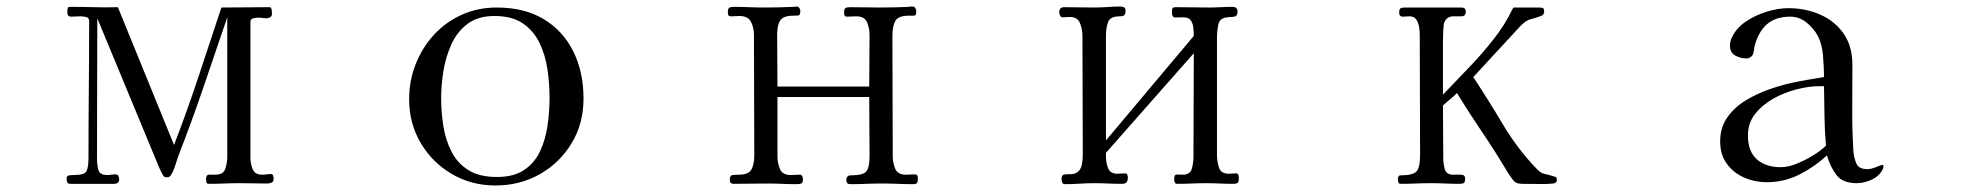

<svg xmlns="http://www.w3.org/2000/svg" viewBox="-20 -563 6040 588"><path d="M818 -16Q818 -6 811.5 -3.5Q805 -1 797 -1Q776 -1 755.5 -1.5Q735 -2 714 -2Q691 -2 667 -1Q643 0 620 0Q613 0 612 -5Q611 -10 611 -14Q611 -28 620 -28Q629 -28 639 -28Q664 -28 670 -46Q676 -64 676 -84V-510Q640 -404 603.5 -297Q567 -190 526 -85Q521 -71 516 -54.5Q511 -38 503 -26Q499 -20 492 -20Q491 -20 488 -20.5Q485 -21 484 -21Q480 -23 472 -40Q464 -57 462 -63L278 -507Q278 -400 277.5 -292.5Q277 -185 277 -78Q277 -60 281 -43.5Q285 -27 308 -27Q315 -27 321 -28Q327 -29 334 -29Q340 -29 342.5 -24Q345 -19 345 -14Q345 0 329 0H196Q188 0 186 -4.5Q184 -9 184 -16Q184 -25 192 -26Q200 -27 207 -27Q239 -27 245 -39Q251 -51 251 -80Q251 -185 252 -289.5Q253 -394 253 -498Q253 -509 243.5 -511Q234 -513 226 -513Q219 -513 213 -512.5Q207 -512 200 -512Q191 -512 188.5 -516Q186 -520 186 -528Q186 -531 187 -536.5Q188 -542 193 -542Q230 -542 267 -541Q304 -540 341 -541L513 -119Q553 -223 588 -328.5Q623 -434 658 -540Q695 -540 732 -540.5Q769 -541 806 -541Q811 -541 812 -532.5Q813 -524 813 -521Q813 -514 808 -510.5Q803 -507 797 -507Q790 -507 784 -508Q778 -509 771 -509Q765 -509 756 -507Q747 -505 747 -497V-80Q747 -61 754 -44.5Q761 -28 783 -28Q790 -28 796 -29Q802 -30 809 -30Q815 -30 816.5 -25Q818 -20 818 -16Z M1663 -264Q1663 -307 1656.5 -351Q1650 -395 1632 -432Q1614 -469 1581 -491.5Q1548 -514 1494 -514Q1444 -514 1412 -490Q1380 -466 1362.5 -427.5Q1345 -389 1338 -345.5Q1331 -302 1331 -262Q1331 -218 1338 -175.5Q1345 -133 1363 -98Q1381 -63 1414.5 -42Q1448 -21 1502 -21Q1554 -21 1586 -43Q1618 -65 1634.5 -101Q1651 -137 1657 -179.5Q1663 -222 1663 -264ZM1767 -261Q1767 -185 1731 -125Q1695 -65 1634 -30Q1573 5 1497 5Q1424 5 1364 -30Q1304 -65 1268.5 -125Q1233 -185 1233 -259Q1233 -316 1253 -366.5Q1273 -417 1308.5 -456Q1344 -495 1393.5 -517.5Q1443 -540 1501 -540Q1586 -540 1645 -504.5Q1704 -469 1735.5 -406Q1767 -343 1767 -261Z M2791 -16Q2791 -7 2788.5 -3Q2786 1 2777 1Q2753 1 2729.5 0Q2706 -1 2682 -1Q2657 -1 2633 0Q2609 1 2584 1Q2572 1 2572 -11Q2572 -26 2585 -26Q2622 -26 2632.5 -37.5Q2643 -49 2643 -85Q2643 -131 2642.5 -176Q2642 -221 2642 -266H2361V-85Q2361 -64 2368.5 -45.5Q2376 -27 2402 -27Q2409 -27 2415.5 -27.5Q2422 -28 2429 -28Q2434 -28 2436.5 -24Q2439 -20 2439 -15Q2439 -3 2434 -1Q2429 1 2419 1Q2397 1 2375 0Q2353 -1 2330 -1Q2305 -1 2279 -0.5Q2253 0 2227 0Q2215 0 2215 -12Q2215 -26 2223.5 -27Q2232 -28 2242 -28Q2272 -28 2281 -43.5Q2290 -59 2290 -87Q2290 -179 2289.5 -271Q2289 -363 2289 -454Q2289 -478 2280 -496Q2271 -514 2244 -514Q2238 -514 2231.5 -513.5Q2225 -513 2219 -513Q2212 -513 2210.5 -516.5Q2209 -520 2209 -525Q2209 -536 2213 -539Q2217 -542 2227 -542Q2250 -542 2274 -541Q2298 -540 2321 -540Q2343 -540 2365.5 -540.5Q2388 -541 2410 -542Q2412 -542 2414.5 -542.5Q2417 -543 2419 -543Q2425 -543 2428 -538.5Q2431 -534 2431 -529Q2431 -516 2424.5 -515.5Q2418 -515 2410 -515Q2379 -515 2369.5 -500.5Q2360 -486 2360 -457Q2360 -417 2360.5 -377.5Q2361 -338 2361 -298H2642Q2642 -337 2642.5 -376Q2643 -415 2643 -454Q2643 -476 2635.5 -494.5Q2628 -513 2602 -513Q2595 -513 2588.5 -512.5Q2582 -512 2575 -512Q2568 -512 2566.5 -515.5Q2565 -519 2565 -524Q2565 -535 2569 -538Q2573 -541 2583 -541Q2606 -541 2629 -540.5Q2652 -540 2674 -540Q2697 -540 2719.5 -540.5Q2742 -541 2764 -542Q2766 -543 2769 -543Q2772 -543 2774 -543Q2780 -543 2783 -538.5Q2786 -534 2786 -529Q2786 -515 2780 -515Q2774 -515 2764 -515Q2731 -515 2722 -499Q2713 -483 2713 -453Q2713 -362 2713.5 -269.5Q2714 -177 2714 -85Q2714 -65 2721.5 -46.5Q2729 -28 2754 -28Q2761 -28 2767.5 -28.5Q2774 -29 2781 -29Q2788 -29 2789.5 -25Q2791 -21 2791 -16Z M3774 -17Q3774 -7 3770.5 -3.5Q3767 0 3757 0Q3736 0 3715.5 -1Q3695 -2 3675 -2Q3653 -2 3630.5 -1Q3608 0 3586 0Q3579 0 3577.5 -5Q3576 -10 3576 -15Q3576 -29 3584 -28.5Q3592 -28 3602 -28Q3625 -28 3630 -46.5Q3635 -65 3635 -83L3636 -400L3367 -95V-82Q3367 -65 3373.5 -48Q3380 -31 3402 -31Q3408 -31 3413.5 -31.5Q3419 -32 3426 -32Q3431 -32 3432.5 -27.5Q3434 -23 3434 -18Q3434 0 3417 0Q3395 0 3374 -1Q3353 -2 3331 -2Q3309 -2 3286.5 -0.5Q3264 1 3242 1Q3235 1 3233 -4Q3231 -9 3231 -14Q3231 -27 3238.5 -28.5Q3246 -30 3257 -29.5Q3268 -29 3277 -34Q3290 -42 3293 -58Q3296 -74 3296 -87Q3296 -179 3295.5 -270.5Q3295 -362 3295 -453Q3295 -473 3287.5 -492Q3280 -511 3256 -511Q3250 -511 3245 -510.5Q3240 -510 3235 -510Q3229 -510 3226.5 -515.5Q3224 -521 3224 -525Q3224 -541 3239 -541Q3262 -541 3285.5 -540.5Q3309 -540 3332 -540Q3352 -540 3371.5 -541.5Q3391 -543 3410 -543Q3418 -543 3422.5 -540.5Q3427 -538 3427 -530Q3427 -520 3423 -516.5Q3419 -513 3409 -513Q3380 -513 3373.5 -495.5Q3367 -478 3367 -454V-133L3636 -453Q3636 -465 3634.5 -478.5Q3633 -492 3626.5 -501Q3620 -510 3603 -510Q3591 -510 3580 -509.5Q3569 -509 3569 -525Q3569 -534 3570.5 -537.5Q3572 -541 3582 -541Q3607 -541 3632 -540.5Q3657 -540 3682 -540Q3700 -540 3718 -541Q3736 -542 3754 -542Q3770 -542 3770 -528Q3770 -512 3756.5 -511.5Q3743 -511 3732 -509Q3714 -505 3710.5 -485Q3707 -465 3707 -451V-88Q3707 -69 3713 -50Q3719 -31 3743 -31Q3748 -31 3754 -31.5Q3760 -32 3766 -32Q3771 -32 3772.5 -27Q3774 -22 3774 -17Z M4748 -12Q4748 -3 4737 -1Q4721 1 4692.5 0.5Q4664 0 4645 0Q4638 0 4631 -1Q4624 -2 4617 -8Q4610 -16 4603.5 -25.5Q4597 -35 4592 -44Q4556 -104 4517 -161.5Q4478 -219 4442 -278Q4432 -268 4421 -259Q4410 -250 4399 -240Q4399 -200 4399.5 -159.5Q4400 -119 4400 -79Q4400 -63 4404.5 -45.5Q4409 -28 4430 -28H4454Q4467 -28 4467 -16Q4467 -6 4463.5 -3Q4460 0 4450 0Q4428 0 4406.5 -1Q4385 -2 4363 -2Q4340 -2 4316.5 -1Q4293 0 4270 0Q4263 0 4262 -6Q4261 -12 4261 -16Q4261 -19 4263 -22.5Q4265 -26 4269 -26Q4307 -26 4318 -38Q4329 -50 4329 -88Q4329 -180 4328.5 -272.5Q4328 -365 4328 -457Q4328 -467 4326 -480Q4324 -493 4317.5 -503Q4311 -513 4297 -513Q4292 -513 4286.5 -512.5Q4281 -512 4276 -512Q4265 -512 4265 -524Q4265 -534 4268.5 -537Q4272 -540 4281 -540H4456Q4469 -540 4469 -527Q4469 -513 4454.5 -513Q4440 -513 4431 -513Q4411 -513 4403 -494Q4401 -490 4400 -469Q4399 -448 4399 -421.5Q4399 -395 4399 -373Q4399 -351 4399 -344V-273Q4437 -313 4477.5 -355Q4518 -397 4553.5 -442Q4589 -487 4613 -537Q4615 -540 4616 -540H4690Q4698 -540 4703.5 -539Q4709 -538 4709 -528Q4709 -517 4699 -514Q4680 -507 4667 -504Q4654 -501 4637 -484L4492 -327Q4538 -257 4583 -181.5Q4628 -106 4686 -46Q4698 -33 4710 -30.5Q4722 -28 4738 -23Q4743 -22 4745.5 -20Q4748 -18 4748 -12Z M5572 -117Q5568 -162 5567.5 -207.5Q5567 -253 5566 -299H5551Q5520 -299 5482.5 -289.5Q5445 -280 5411 -261Q5377 -242 5355 -214Q5333 -186 5333 -148Q5333 -100 5360 -75.5Q5387 -51 5434 -51Q5456 -51 5482 -61.5Q5508 -72 5532.5 -87Q5557 -102 5572 -117ZM5748 -53Q5748 -49 5747 -47Q5737 -25 5713.5 -13.5Q5690 -2 5666 -2Q5624 -2 5605 -26Q5586 -50 5575 -87Q5537 -52 5490.5 -28.5Q5444 -5 5391 -5Q5354 -5 5321 -19.5Q5288 -34 5268 -62Q5248 -90 5248 -130Q5248 -172 5269.5 -203Q5291 -234 5325.5 -255Q5360 -276 5398.5 -289.5Q5437 -303 5471 -310Q5494 -315 5518 -319Q5542 -323 5566 -327Q5566 -355 5563 -392Q5560 -429 5547 -453Q5535 -476 5512.5 -494Q5490 -512 5463 -512Q5417 -512 5390.5 -488Q5364 -464 5353 -420Q5352 -415 5351.5 -409.5Q5351 -404 5349 -399Q5348 -393 5341.5 -388.5Q5335 -384 5329 -384Q5310 -384 5294 -393Q5278 -402 5278 -423Q5278 -435 5282 -444Q5295 -475 5324.5 -495.5Q5354 -516 5390 -527Q5426 -538 5456 -538Q5510 -538 5555 -518Q5600 -498 5626.5 -459.5Q5653 -421 5653 -363Q5653 -298 5652.5 -232Q5652 -166 5656 -100Q5658 -78 5665.5 -61.5Q5673 -45 5699 -45Q5711 -45 5726 -51.5Q5741 -58 5745 -58Q5748 -58 5748 -53Z"/></svg>

Font: Kaisei Decol
Style: Regular
Weight: 400
Designer: Font-Kai, 金井和夫
Foundry: KAZUO KANAI
Version: Version 5.003